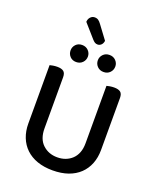

<svg xmlns="http://www.w3.org/2000/svg" viewBox="-178 -1097 1008 1218"><g transform="rotate(20 326.5 -488.0)"><path d="M572 -213Q572 -162 555.5 -120Q539 -78 507.5 -48Q476 -18 430.5 -2Q385 14 326 14Q268 14 222.5 -2Q177 -18 145.5 -48Q114 -78 97.5 -120Q81 -162 81 -213V-607Q88 -609 102 -611.5Q116 -614 131 -614Q160 -614 174 -603Q188 -592 188 -564V-219Q188 -148 227.5 -111Q267 -74 326 -74Q356 -74 381 -83.5Q406 -93 425 -111Q444 -129 454.5 -156Q465 -183 465 -219V-607Q472 -609 486 -611.5Q500 -614 515 -614Q544 -614 558 -603Q572 -592 572 -564ZM291 -741Q291 -717 274.5 -700Q258 -683 232 -683Q206 -683 190 -700Q174 -717 174 -741Q174 -764 190 -781Q206 -798 232 -798Q258 -798 274.5 -781Q291 -764 291 -741ZM476 -741Q476 -717 459.5 -700Q443 -683 417 -683Q391 -683 374.5 -700Q358 -717 358 -741Q358 -764 374.5 -781Q391 -798 417 -798Q443 -798 459.5 -781Q476 -764 476 -741ZM206 -945Q207 -965 219 -977.5Q231 -990 247 -990Q262 -990 272 -983Q282 -976 292 -962L359 -872Q356 -853 345.5 -843.5Q335 -834 322 -834Q311 -834 303 -839Q295 -844 286 -854Z"/></g></svg>

Font: Baloo Paaji 2 Medium
Style: Regular
Weight: 500
Designer: Shuchita Grover, Noopur Datye and Ek Type
Foundry: Ek Type
Version: Version 1.640;hotconv 1.0.111;makeotfexe 2.5.65597; ttfautoh